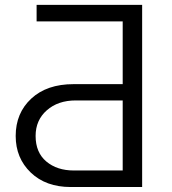

<svg xmlns="http://www.w3.org/2000/svg" viewBox="-20 -751 692 771"><path d="M123 -205.1Q123 -138.7 166 -102.5Q209 -66.4 276.4 -66.4H472.7V-347.7H284.2Q212.9 -347.7 168 -308.1Q123 -268.6 123 -205.1ZM43 -205.1Q43 -296.9 105.5 -355Q168 -413.1 275.4 -413.1H472.7V-665H127V-731.4H550.8V0H263.7Q164.1 0 103.5 -58.1Q43 -116.2 43 -205.1Z"/></svg>

Font: Gothic A1
Style: Regular
Weight: 400
Designer: HanYang I&C Co.,Ltd.
Foundry: HanYang I&C Co.,Ltd.
Version: Version 2.50